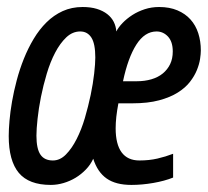

<svg xmlns="http://www.w3.org/2000/svg" viewBox="-20 -519 593 548"><path d="M246.1 -65.9Q238.3 -48.8 225.1 -35.2Q211.9 -21.5 195.8 -11.7Q179.7 -2 161.4 3.4Q143.1 8.8 125 8.8Q62.5 8.8 33.7 -25.6Q4.9 -60.1 4.9 -130.9Q4.9 -148.9 7.1 -174.6Q9.3 -200.2 14.4 -229.5Q19.5 -258.8 27.8 -290Q36.1 -321.3 48.1 -351.3Q60.1 -381.3 76.2 -408.2Q92.3 -435.1 112.8 -455.3Q133.3 -475.6 158.9 -487.3Q184.6 -499 215.8 -499Q238.8 -499 256.3 -493.7Q273.9 -488.3 286.1 -478.8Q298.3 -469.2 304.7 -456.5Q311 -443.8 312 -429.2Q317.9 -440.9 329.8 -453.4Q341.8 -465.8 357.7 -476.1Q373.5 -486.3 393.1 -492.7Q412.6 -499 434.1 -499Q463.9 -499 486.3 -489.5Q508.8 -480 523.7 -463.4Q538.6 -446.8 545.9 -424.1Q553.2 -401.4 553.2 -375Q553.2 -365.2 551 -350.6Q548.8 -335.9 542 -319.1Q535.2 -302.2 522.2 -285.4Q509.3 -268.6 487.5 -254.9Q465.8 -241.2 434.1 -232.7Q402.3 -224.1 357.9 -224.1H317.9Q314 -203.6 312 -185.8Q310.1 -168 310.1 -152.8Q310.1 -107.4 327.1 -84.2Q344.2 -61 377.9 -61Q405.8 -61 429.2 -66.4Q452.6 -71.8 474.1 -80.1V-12.2Q449.7 -2.4 417.5 3.2Q385.3 8.8 355 8.8Q310.5 8.8 284.4 -9.5Q258.3 -27.8 246.1 -65.9ZM130.9 -61Q151.4 -61 168.2 -78.1Q185.1 -95.2 198.7 -122.1Q212.4 -148.9 222.2 -182.1Q231.9 -215.3 238.8 -248Q245.6 -280.8 248.8 -309.3Q252 -337.9 252 -355Q252 -394.5 240.7 -411.9Q229.5 -429.2 209 -429.2Q187 -429.2 169.2 -412.4Q151.4 -395.5 137.5 -368.9Q123.5 -342.3 113.5 -308.8Q103.5 -275.4 96.9 -242.4Q90.3 -209.5 87.2 -179.9Q84 -150.4 84 -131.8Q84 -94.2 95.5 -77.6Q106.9 -61 130.9 -61ZM370.1 -287.1Q393.1 -287.1 412.1 -292.7Q431.2 -298.3 444.6 -309.3Q458 -320.3 465.6 -335.9Q473.1 -351.6 473.1 -372.1Q473.1 -399.9 459.5 -414.6Q445.8 -429.2 426.8 -429.2Q393.1 -429.2 369.1 -391.6Q345.2 -354 331.1 -287.1Z"/></svg>

Font: Code New Roman
Style: Italic
Weight: 400
Italic angle: -11°
Monospace: yes
Designer: Sam Radian
Foundry: Code New Roman
Version: Version 1.508 October 19, 2014